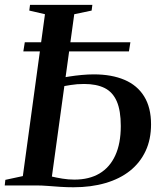

<svg xmlns="http://www.w3.org/2000/svg" viewBox="-28 -763 668 790"><path d="M274.5 7.5Q247.5 7.5 220.8 5.8Q194 4 168.8 2Q143.5 0 121.5 0H-8.5L-6 -23L66 -38.5L157 -704.5L92.5 -719.5L95.5 -743H352L349 -719.5L277.5 -704.5L185.5 -36.5Q204.5 -32 228.8 -28Q253 -24 278 -24Q339 -24 381.5 -49.2Q424 -74.5 446.5 -123.8Q469 -173 469 -244.5Q469 -308 452.5 -346Q436 -384 402.5 -400.8Q369 -417.5 318 -417.5Q288 -417.5 262.5 -413.2Q237 -409 217 -405.5L218 -441Q233.5 -444.5 257.2 -448.2Q281 -452 307.8 -454.5Q334.5 -457 358 -457Q431.5 -457 484.2 -434.5Q537 -412 565.2 -366.2Q593.5 -320.5 593.5 -251.5Q593.5 -189.5 571 -141.5Q548.5 -93.5 506.8 -60.2Q465 -27 406 -9.8Q347 7.5 274.5 7.5ZM68 -551.5 74 -589H508.5L502.5 -551.5Z"/></svg>

Font: Merriweather 120pt Medium
Style: Italic
Weight: 500
Italic angle: -7.8°
Version: Version 2.101